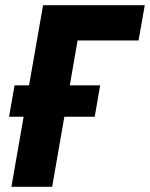

<svg xmlns="http://www.w3.org/2000/svg" viewBox="-20 -720 578 740"><path d="M24 0H181L228 -270H345L366 -391H249L279 -564H514L538 -700H146L92 -391H36L15 -270H71Z"/></svg>

Font: Fixel Text 20240404
Style: Bold Italic
Weight: 700
Width: 4
Italic angle: -10°
Designer: AlfaBravo + MacPaw
Foundry: Kyrylo Tkachov, Marchela Mozhyna, Serhii Makarenko, Maria Weinstein, Zakhar Kryvoshyya
Version: Version 1.211;Glyphs 3.2 (3225)